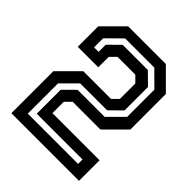

<svg xmlns="http://www.w3.org/2000/svg" viewBox="-197 -817 933 933"><g transform="rotate(45 270.0 -350.0)"><path d="M37.5 0V-288.5L140.5 -391.5H331L361.5 -422V-528L331 -558.5H209L178.5 -528V-456.5H37.5V-597L140.5 -700H399.5L502.5 -597V-353L399.5 -250H209L178.5 -219.5V-141.5H502.5V0ZM95.5 -55H441V-85.5H126.5V-250L185 -308H370.5L448 -385.5V-572.5L372 -648H171.5L95.5 -572.5V-510.5H126.5V-559.5L185 -617.5H358L417 -559.5V-398.5L356.5 -339H171.5L95.5 -263Z"/></g></svg>

Font: Tourney SemiBold
Style: Regular
Weight: 600
Version: Version 1.015